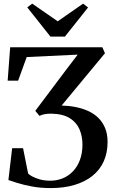

<svg xmlns="http://www.w3.org/2000/svg" viewBox="-20 -996 616 1028"><path d="M252 11Q196 11 150 2.2Q104 -6.5 71.8 -16.8Q39.5 -27 25 -32L45 -202.5H103.5L130.5 -67Q136 -60.5 152.2 -51.5Q168.5 -42.5 193.2 -35.5Q218 -28.5 249 -28.5Q284.5 -28.5 315.8 -41.2Q347 -54 370.8 -78.8Q394.5 -103.5 408 -139.8Q421.5 -176 421.5 -222.5Q421.5 -266.5 405.5 -303.8Q389.5 -341 352.8 -363.8Q316 -386.5 253 -387.5Q233 -387.5 218 -384.5Q203 -381.5 191.5 -375.5L169 -402.5L328.5 -615L396 -703.5L123 -690.5L77 -564H21L34.5 -743H528L542 -711L310 -431Q329 -430.5 347.8 -428.5Q366.5 -426.5 384 -423Q420.5 -416 452 -401.8Q483.5 -387.5 506.8 -364.5Q530 -341.5 543 -309.8Q556 -278 556 -235.5Q556 -177.5 535.2 -131.8Q514.5 -86 474.8 -54.2Q435 -22.5 378.8 -5.8Q322.5 11 252 11ZM250 -800 126 -956.5 152.5 -976.5 289 -882 425 -976.5 451.5 -956 327.5 -800Z"/></svg>

Font: Merriweather 96pt SemiBold
Style: Regular
Weight: 600
Version: Version 2.100